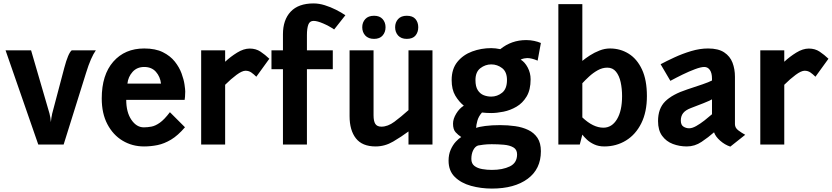

<svg xmlns="http://www.w3.org/2000/svg" viewBox="-20 -844 4857 1121"><path d="M203.5 0 12.5 -550H161.5L269 -181Q272 -170 274.2 -156.2Q276.5 -142.5 277 -131Q278 -142 280 -155.8Q282 -169.5 284.5 -180L355.5 -448.5Q378 -533 398.5 -550H539.5Q526 -531.5 511.2 -498Q496.5 -464.5 482 -417L351.5 0Z M821 11Q752 11 696 -22.5Q640 -56 607 -118.8Q574 -181.5 574 -269Q574 -407 641.5 -484Q709 -561 822 -561Q887.5 -561 931 -539.2Q974.5 -517.5 1000.8 -484.2Q1027 -451 1040 -415.5Q1053 -380 1057.2 -351Q1061.5 -322 1061.5 -310Q1061.5 -289.5 1060.2 -278.8Q1059 -268 1058 -261H717Q717 -189 747 -144.8Q777 -100.5 819.5 -100.5Q841.5 -100.5 864.2 -104.8Q887 -109 913.2 -127.5Q939.5 -146 972 -189L1060 -101Q1018.5 -52.5 978.8 -28.8Q939 -5 900 3Q861 11 821 11ZM724 -356H920Q915.5 -396 890.5 -424.5Q865.5 -453 822 -453Q779.5 -453 753.8 -424Q728 -395 724 -356Z M1154.5 0V-550H1294.5V-483.5Q1326 -513 1364.5 -536.8Q1403 -560.5 1438 -560.5Q1474 -560.5 1501 -542.5Q1528 -524.5 1552.5 -501L1476.5 -396Q1461.5 -411 1447 -421Q1432.5 -431 1413.5 -431Q1393.5 -431 1361 -407Q1328.5 -383 1294.5 -349V0Z M1632 0V-440H1565V-550H1632V-644Q1632 -728 1677.2 -776Q1722.5 -824 1811 -824Q1842.5 -824 1876.2 -813.5Q1910 -803 1941.2 -787.2Q1972.5 -771.5 1996.5 -755L1931 -672Q1901 -692.5 1866.5 -707.2Q1832 -722 1811 -722Q1788 -722 1780 -699.8Q1772 -677.5 1772 -639V-550H1923V-440H1772V0Z M2173 11Q2095 11 2058 -36.2Q2021 -83.5 2021 -166V-550H2161V-171Q2161 -137 2171.2 -120.8Q2181.5 -104.5 2207 -104.5Q2244 -104.5 2282.5 -133Q2321 -161.5 2365 -201V-550H2505V0H2365V-76.5Q2324 -46 2275.5 -17.5Q2227 11 2173 11ZM2164 -617Q2130.5 -617 2112.8 -636.5Q2095 -656 2095 -685Q2095 -713.5 2112.8 -732.8Q2130.5 -752 2164 -752Q2196.5 -752 2213.8 -732.8Q2231 -713.5 2231 -685Q2231 -656 2213.8 -636.5Q2196.5 -617 2164 -617ZM2355 -617Q2322 -617 2304.5 -636.5Q2287 -656 2287 -685Q2287 -713.5 2304.5 -732.8Q2322 -752 2355 -752Q2389.5 -752 2405.8 -732.8Q2422 -713.5 2422 -685Q2422 -656 2405.8 -636.5Q2389.5 -617 2355 -617Z M2852 257Q2788 257 2730 241Q2672 225 2635.5 189.2Q2599 153.5 2599 94Q2599 58.5 2611.2 30.5Q2623.5 2.5 2641 -16.5Q2658.5 -35.5 2673 -44Q2655 -55.5 2640 -72Q2625 -88.5 2625 -122Q2625 -150 2643.8 -180.8Q2662.5 -211.5 2688 -227Q2659 -250.5 2638 -286Q2617 -321.5 2617 -377Q2617 -441.5 2650.5 -482.8Q2684 -524 2736.8 -543.5Q2789.5 -563 2848 -563Q2872.5 -563 2901 -557Q2966.5 -610 3052 -610Q3076.5 -610 3098.8 -605.2Q3121 -600.5 3138 -593L3119 -490Q3083.5 -505 3058 -505Q3051.5 -505 3040 -502.8Q3028.5 -500.5 3020 -496Q3044 -482 3061 -450Q3078 -418 3078 -381Q3078 -319.5 3054.8 -280.8Q3031.5 -242 2995.5 -221Q2959.5 -200 2920 -192Q2880.5 -184 2848 -184Q2837 -184 2821.2 -184.8Q2805.5 -185.5 2794 -187Q2774 -164.5 2767 -138.5Q2760 -112.5 2760 -97Q2774.5 -103.5 2813 -108.5Q2851.5 -113.5 2900 -113.5Q2945 -113.5 2987.5 -107.5Q3030 -101.5 3064 -85.2Q3098 -69 3118 -39Q3138 -9 3138 39Q3138 143 3060.8 200Q2983.5 257 2852 257ZM2848 -280Q2883.5 -280 2911.8 -302.8Q2940 -325.5 2940 -377Q2940 -424.5 2911.8 -446.2Q2883.5 -468 2848 -468Q2813.5 -468 2784.8 -446Q2756 -424 2756 -376.5Q2756 -338.5 2769.5 -317.5Q2783 -296.5 2804 -288.2Q2825 -280 2848 -280ZM2852 148Q2914.5 148 2956.8 127.5Q2999 107 2999 57.5Q2999 29 2977.2 16.5Q2955.5 4 2921.5 1Q2887.5 -2 2851 -2Q2822.5 -2 2802 0.8Q2781.5 3.5 2771 5.5Q2753.5 11.5 2742.8 33Q2732 54.5 2732 84Q2732 111 2750 124.8Q2768 138.5 2795.5 143.2Q2823 148 2852 148Z M3508 11Q3475 11 3449.5 -0.8Q3424 -12.5 3406.8 -28.8Q3389.5 -45 3380 -58L3365 0H3240V-820H3380V-488.5Q3398 -503.5 3424.2 -520.5Q3450.5 -537.5 3480.8 -549.2Q3511 -561 3541 -561Q3601.5 -561 3650.5 -530.5Q3699.5 -500 3728.2 -438.5Q3757 -377 3757 -283Q3757 -190 3724.2 -124.2Q3691.5 -58.5 3635 -23.8Q3578.5 11 3508 11ZM3503 -98.5Q3552.5 -98.5 3582.2 -147.8Q3612 -197 3612 -283Q3612 -326 3603.8 -364Q3595.5 -402 3576.5 -425.5Q3557.5 -449 3526 -449Q3497 -449 3469.8 -433.8Q3442.5 -418.5 3419.5 -397.2Q3396.5 -376 3380 -358V-158.5Q3443 -98.5 3503 -98.5Z M3990 11Q3947 11 3908.5 -3.5Q3870 -18 3846 -50.8Q3822 -83.5 3822 -137Q3822 -210.5 3863.8 -252Q3905.5 -293.5 3993 -322Q4043.5 -338.5 4081.2 -351.5Q4119 -364.5 4137 -374V-385Q4137 -417.5 4124.8 -435.2Q4112.5 -453 4092 -453Q4072.5 -453 4038.2 -440.2Q4004 -427.5 3965.5 -408.8Q3927 -390 3894 -372L3837 -469Q3871.5 -487.5 3918 -509Q3964.5 -530.5 4015.5 -545.8Q4066.5 -561 4114 -561Q4174 -561 4208.2 -538.2Q4242.5 -515.5 4256.8 -478Q4271 -440.5 4271 -396V-119Q4271 -97.5 4290.8 -82.8Q4310.5 -68 4331 -57L4244 12Q4212 1.5 4184.8 -22.5Q4157.5 -46.5 4149 -71.5Q4116 -42.5 4076.2 -15.8Q4036.5 11 3990 11ZM4004 -95Q4021.5 -95 4045 -108.2Q4068.5 -121.5 4092.8 -140.5Q4117 -159.5 4137 -177V-264Q4123.5 -256 4088 -241.8Q4052.5 -227.5 4013.5 -213Q3982 -201 3968.5 -183.5Q3955 -166 3955 -140.5Q3955 -114.5 3970.2 -104.8Q3985.5 -95 4004 -95Z M4419 0V-550H4559V-483.5Q4590.5 -513 4629 -536.8Q4667.5 -560.5 4702.5 -560.5Q4738.5 -560.5 4765.5 -542.5Q4792.5 -524.5 4817 -501L4741 -396Q4726 -411 4711.5 -421Q4697 -431 4678 -431Q4658 -431 4625.5 -407Q4593 -383 4559 -349V0Z"/></svg>

Font: Junction
Style: Bold
Weight: 700
Designer: Caroline Hadilaksono
Foundry: Caroline Hadilaksono, Tyler Finck, The League of Moveable Type
Version: Version 2.000; ttfautohint (v1.8.3)